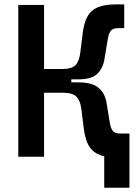

<svg xmlns="http://www.w3.org/2000/svg" viewBox="-20 -716 626 877"><path d="M63.5 0V-693.4H181.2V-400.9H265.6Q307.1 -400.9 324.5 -418.2Q341.8 -435.5 346.7 -475.6L357.9 -565.4Q367.2 -639.6 401.4 -667.7Q435.5 -695.8 508.3 -695.8H547.4V-587.4H519Q496.6 -587.4 486.6 -575.9Q476.6 -564.5 472.2 -536.6L457.5 -448.2Q451.2 -405.3 425 -379.4Q398.9 -353.5 337.4 -353.5H305.7V-339.8H337.4Q401.9 -339.8 431.2 -314.2Q460.4 -288.6 466.8 -245.1L481.4 -156.7Q485.8 -128.9 495.8 -117.4Q505.9 -106 528.3 -106H571.3V141.6H456.1V-2.4Q413.6 -11.7 391.8 -41Q370.1 -70.3 362.8 -127.9L351.6 -217.8Q346.7 -257.3 328.6 -274.9Q310.5 -292.5 265.6 -292.5H181.2V0Z"/></svg>

Font: CaskaydiaCove NF SemiBold
Style: Regular
Weight: 600
Designer: Aaron Bell
Foundry: Saja Typeworks
Version: Version 2111.001; VTT 6.35;Nerd Fonts 3.2.1